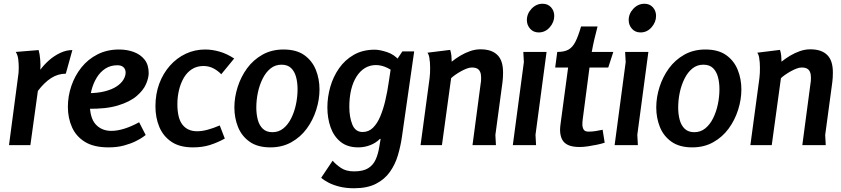

<svg xmlns="http://www.w3.org/2000/svg" viewBox="-20 -774 4487 1024"><path d="M186 -507Q192 -486 194.5 -455Q197 -424 195 -402Q214 -428 241 -452Q268 -476 300.5 -491.5Q333 -507 366 -507L331 -381Q289 -381 252.5 -357.5Q216 -334 182 -289L142 0H28L76 -363Q78 -373 79 -386.5Q80 -400 80 -413Q80 -433 77.5 -456.5Q75 -480 64 -497Z M615 -510Q658 -510 694 -496.5Q730 -483 751.5 -455.5Q773 -428 773 -384Q773 -359 759 -326Q745 -293 709 -262Q673 -231 609 -211.5Q545 -192 446 -194V-277Q500 -277 539 -287Q578 -297 602.5 -313.5Q627 -330 638.5 -349.5Q650 -369 650 -387Q650 -404 639 -415Q628 -426 606 -426Q570 -426 542.5 -408.5Q515 -391 496.5 -361Q478 -331 468.5 -295Q459 -259 459 -221Q459 -145 490.5 -110.5Q522 -76 574 -76Q606 -76 644 -88Q682 -100 722 -122L757 -54Q757 -54 743.5 -44Q730 -34 704 -21Q678 -8 641.5 2Q605 12 559 12Q481 12 433.5 -17Q386 -46 364 -95.5Q342 -145 342 -204Q342 -261 360.5 -315.5Q379 -370 414 -414Q449 -458 500 -484Q551 -510 615 -510Z M1160 -378Q1142 -397 1118 -409.5Q1094 -422 1065 -422Q1030 -422 1003.5 -405Q977 -388 960 -358.5Q943 -329 934.5 -293Q926 -257 926 -219Q926 -143 953.5 -108.5Q981 -74 1031 -74Q1057 -74 1087 -82Q1117 -90 1152 -105L1179 -35Q1139 -13 1099 -0.5Q1059 12 1009 12Q938 12 894 -18Q850 -48 829.5 -97.5Q809 -147 809 -207Q809 -273 829.5 -328Q850 -383 886.5 -424Q923 -465 971 -487.5Q1019 -510 1074 -510Q1111 -510 1150 -499Q1189 -488 1229 -462Z M1422 12Q1354 12 1311.5 -18Q1269 -48 1249.5 -96.5Q1230 -145 1230 -201Q1230 -255 1247.5 -310Q1265 -365 1298 -410Q1331 -455 1380 -482.5Q1429 -510 1492 -510Q1561 -510 1603 -480Q1645 -450 1664.5 -401.5Q1684 -353 1684 -297Q1684 -243 1666.5 -188Q1649 -133 1616 -88Q1583 -43 1534 -15.5Q1485 12 1422 12ZM1433 -69Q1466 -69 1491 -89Q1516 -109 1533 -143Q1550 -177 1558.5 -217.5Q1567 -258 1567 -298Q1567 -334 1559 -363.5Q1551 -393 1532.5 -411Q1514 -429 1481 -429Q1448 -429 1423 -409Q1398 -389 1381 -355Q1364 -321 1355.5 -281Q1347 -241 1347 -200Q1347 -165 1355 -135Q1363 -105 1382 -87Q1401 -69 1433 -69Z M2126 -500H2189L2123 -40Q2116 7 2102 54.5Q2088 102 2060 142Q2032 182 1985.5 206Q1939 230 1868 230Q1825 230 1791 221.5Q1757 213 1732 200Q1707 187 1693 174L1754 83Q1770 102 1797.5 121Q1825 140 1868 140Q1916 140 1943 123.5Q1970 107 1983.5 77Q1997 47 2003 8L2010 -33H2006Q1984 -11 1953.5 0.5Q1923 12 1891 12Q1833 12 1796.5 -17.5Q1760 -47 1743 -95.5Q1726 -144 1726 -201Q1726 -256 1741.5 -310.5Q1757 -365 1788.5 -410Q1820 -455 1867.5 -482Q1915 -509 1979 -509Q2005 -509 2044.5 -496Q2084 -483 2111 -450V-365Q2077 -397 2046 -412Q2015 -427 1985 -427Q1953 -427 1927 -411.5Q1901 -396 1882 -366.5Q1863 -337 1853 -296Q1843 -255 1843 -204Q1843 -150 1859 -110Q1875 -70 1914 -70Q1946 -70 1969 -92.5Q1992 -115 2008 -153Q2024 -191 2035 -238Q2046 -285 2053 -334L2064 -407Z M2381 -508Q2386 -492 2387.5 -476.5Q2389 -461 2389 -445Q2410 -462 2435 -477Q2460 -492 2487.5 -501.5Q2515 -511 2542 -511Q2574 -511 2596.5 -503Q2619 -495 2634 -479.5Q2649 -464 2656 -441Q2663 -418 2663 -387Q2663 -360 2660 -336L2622 -54L2625 0H2500L2543 -324Q2545 -333 2545.5 -342Q2546 -351 2546 -360Q2546 -378 2541 -390Q2536 -402 2525.5 -408Q2515 -414 2496 -414Q2484 -414 2468.5 -408Q2453 -402 2437 -393Q2421 -384 2407.5 -374.5Q2394 -365 2386 -357L2337 0H2223L2271 -356Q2273 -370 2273.5 -384.5Q2274 -399 2274 -414Q2274 -426 2273 -440.5Q2272 -455 2269.5 -469Q2267 -483 2260 -493Z M2936 -689Q2936 -656 2912 -628.5Q2888 -601 2853 -601Q2825 -601 2807.5 -620.5Q2790 -640 2790 -667Q2790 -701 2815 -727.5Q2840 -754 2874 -754Q2902 -754 2919 -735Q2936 -716 2936 -689ZM2895 -497 2836 -55 2839 0H2715L2774 -443L2771 -497Z M3167 -633Q3158 -599 3150 -565Q3142 -531 3136 -497H3251L3224 -414H3124L3088 -139Q3087 -132 3086.5 -125Q3086 -118 3086 -111Q3086 -95 3092.5 -83.5Q3099 -72 3119 -72Q3138 -72 3157 -75Q3176 -78 3194 -82L3205 -13Q3187 -7 3163 -2Q3139 3 3115 6.5Q3091 10 3071 10Q3033 10 3010 -0.5Q2987 -11 2977 -32Q2967 -53 2967 -82Q2967 -87 2967.5 -92.5Q2968 -98 2968.5 -104Q2969 -110 2970 -116L3010 -414H2941L2952 -497Q2990 -497 3012 -509.5Q3034 -522 3049 -551.5Q3064 -581 3079 -633Z M3479 -689Q3479 -656 3455 -628.5Q3431 -601 3396 -601Q3368 -601 3350.5 -620.5Q3333 -640 3333 -667Q3333 -701 3358 -727.5Q3383 -754 3417 -754Q3445 -754 3462 -735Q3479 -716 3479 -689ZM3438 -497 3379 -55 3382 0H3258L3317 -443L3314 -497Z M3672 12Q3604 12 3561.5 -18Q3519 -48 3499.5 -96.5Q3480 -145 3480 -201Q3480 -255 3497.5 -310Q3515 -365 3548 -410Q3581 -455 3630 -482.5Q3679 -510 3742 -510Q3811 -510 3853 -480Q3895 -450 3914.5 -401.5Q3934 -353 3934 -297Q3934 -243 3916.5 -188Q3899 -133 3866 -88Q3833 -43 3784 -15.5Q3735 12 3672 12ZM3683 -69Q3716 -69 3741 -89Q3766 -109 3783 -143Q3800 -177 3808.5 -217.5Q3817 -258 3817 -298Q3817 -334 3809 -363.5Q3801 -393 3782.5 -411Q3764 -429 3731 -429Q3698 -429 3673 -409Q3648 -389 3631 -355Q3614 -321 3605.5 -281Q3597 -241 3597 -200Q3597 -165 3605 -135Q3613 -105 3632 -87Q3651 -69 3683 -69Z M4140 -508Q4145 -492 4146.5 -476.5Q4148 -461 4148 -445Q4169 -462 4194 -477Q4219 -492 4246.5 -501.5Q4274 -511 4301 -511Q4333 -511 4355.5 -503Q4378 -495 4393 -479.5Q4408 -464 4415 -441Q4422 -418 4422 -387Q4422 -360 4419 -336L4381 -54L4384 0H4259L4302 -324Q4304 -333 4304.5 -342Q4305 -351 4305 -360Q4305 -378 4300 -390Q4295 -402 4284.5 -408Q4274 -414 4255 -414Q4243 -414 4227.5 -408Q4212 -402 4196 -393Q4180 -384 4166.5 -374.5Q4153 -365 4145 -357L4096 0H3982L4030 -356Q4032 -370 4032.5 -384.5Q4033 -399 4033 -414Q4033 -426 4032 -440.5Q4031 -455 4028.5 -469Q4026 -483 4019 -493Z"/></svg>

Font: Rosario
Style: Italic
Weight: 400
Italic angle: -8.05°
Designer: Hector Gatti
Foundry: Omnibus Type
Version: Version 1.201